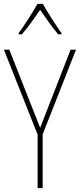

<svg xmlns="http://www.w3.org/2000/svg" viewBox="-20 -970 412 990"><path d="M201 -950H173C149 -907 102 -833 76 -799V-793H93C123 -827 161 -882 187 -919C214 -880 250 -828 280 -793H297V-799C278 -825 226 -905 201 -950ZM187 -311 28 -714H0L174 -276V0H200V-277L372 -714H344Z"/></svg>

Font: Noto Sans Khmer UI Condensed Thin
Style: Regular
Weight: 100
Width: 3
Designer: Danh Hong and the Monotype Design Team
Foundry: Monotype Imaging Inc.
Version: Version 2.002